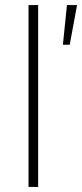

<svg xmlns="http://www.w3.org/2000/svg" viewBox="-20 -740 325 760"><path d="M93 0H131V-720H93ZM229 -563H256L285 -720H245Z"/></svg>

Font: Fixel Display ExtraLight
Style: Regular
Weight: 200
Designer: AlfaBravo + MacPaw
Foundry: Kyrylo Tkachov, Marchela Mozhyna, Serhii Makarenko, Maria Weinstein, Zakhar Kryvoshyya
Version: Version 1.211